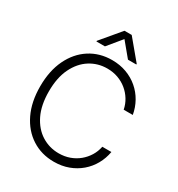

<svg xmlns="http://www.w3.org/2000/svg" viewBox="-218 -1076 1131 1223"><g transform="rotate(30 347.5 -464.0)"><path d="M362.8 9.8Q271.5 9.8 200.2 -36.1Q128.9 -82 88.6 -165.8Q48.3 -249.5 48.3 -363.3Q48.3 -477.5 88.6 -561.5Q128.9 -645.5 200.2 -691.4Q271.5 -737.3 362.8 -737.3Q420.9 -737.3 469.5 -719.2Q518.1 -701.2 555.7 -668.9Q593.3 -636.7 617.4 -593.5Q641.6 -550.3 650.4 -500H583.5Q576.2 -537.6 556.6 -569.3Q537.1 -601.1 508.1 -625Q479 -648.9 442.4 -662.1Q405.8 -675.3 362.8 -675.3Q293.9 -675.3 237.1 -639.4Q180.2 -603.5 146.2 -533.9Q112.3 -464.4 112.3 -363.3Q112.3 -262.2 146.2 -192.9Q180.2 -123.5 237.1 -87.9Q293.9 -52.2 362.8 -52.2Q405.8 -52.2 442.4 -65.4Q479 -78.6 508.1 -102.5Q537.1 -126.5 556.6 -158.2Q576.2 -189.9 583.5 -227.5H650.4Q641.6 -177.2 617.4 -134Q593.3 -90.8 555.7 -58.6Q518.1 -26.4 469.5 -8.3Q420.9 9.8 362.8 9.8ZM447.8 -789.6 362.8 -892.1 278.3 -789.6H215.8V-794.4L336.4 -938H389.6L509.3 -794.4V-789.6Z"/></g></svg>

Font: Inter Tight Light
Style: Regular
Weight: 300
Designer: Rasmus Andersson
Foundry: rsms
Version: Version 3.004